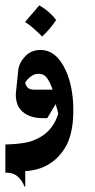

<svg xmlns="http://www.w3.org/2000/svg" viewBox="-20 -440 353 715"><path d="M216 -195Q234 -164 243.5 -121.5Q253 -79 253 -33Q254 41 232 92Q210 138 172 165Q146 183 119 190Q92 197 74 197V254L71 255Q64 234 46.5 218Q29 202 0 203V98Q40 97 71 92Q102 87 131 70Q179 42 197 -17Q194 -32 187 -52L156 0H140Q90 0 63 -25Q48 -39 43 -57Q38 -75 39 -92L48 -179Q51 -206 73.5 -230Q96 -254 131 -254Q183 -254 216 -195ZM176 -106Q168 -130 156.5 -147.5Q145 -165 124 -165Q109 -165 98 -157.5Q87 -150 81 -142.5Q75 -135 74 -132Q74 -126 81 -116Q88 -106 109 -106ZM189 -365Q180 -352 168 -337Q156 -322 137 -304Q96 -345 73 -358Q115 -406 126 -420Q143 -411 161.5 -395Q180 -379 189 -365Z"/></svg>

Font: Katibeh
Style: Regular
Weight: 400
Designer: Arabic design by Kourosh Beigpour, Latin design by Eduardo Tunni, engineering by Lasse Fister
Version: Version 1.000